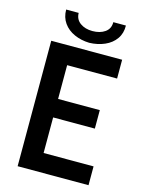

<svg xmlns="http://www.w3.org/2000/svg" viewBox="-133 -986 800 1064"><g transform="rotate(15 267.0 -454.0)"><path d="M75.7 -719.7H482.4V-611.8H195.8V-418H435.1V-312H195.8V-107.9H482.4V0H75.7ZM110.8 -908.2H182.6Q183.1 -871.1 211.4 -850.8Q239.7 -830.6 281.7 -830.6Q325.2 -830.6 353.5 -850.6Q381.8 -870.6 381.3 -908.2H453.6Q454.6 -863.8 431.9 -831.5Q409.2 -799.3 369.6 -782Q330.1 -764.6 281.7 -763.2Q234.4 -764.6 195.6 -782Q156.7 -799.3 133.8 -831.5Q110.8 -863.8 110.8 -908.2Z"/></g></svg>

Font: Reddit Sans SemiBold
Style: Regular
Weight: 600
Designer: Stephen Hutchings
Foundry: Reddit
Version: Version 1.013